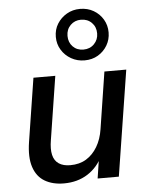

<svg xmlns="http://www.w3.org/2000/svg" viewBox="-55 -830 679 884"><g transform="rotate(-5 284.5 -388.0)"><path d="M205 9Q153 9 116.5 -12.5Q80 -34 65 -79.5Q50 -125 61 -195L107 -488H208L162 -195Q155 -154 161.5 -126.5Q168 -99 188.5 -85.5Q209 -72 241 -72Q284 -72 315 -91Q346 -110 366.5 -144.5Q387 -179 394 -225L435 -488H536L459 0H361L377 -105H387Q362 -51 315 -21Q268 9 205 9ZM349 -547Q315 -547 287 -563Q259 -579 242.5 -606Q226 -633 226 -666Q226 -700 242.5 -726.5Q259 -753 286.5 -769Q314 -785 348 -785Q383 -785 410.5 -769Q438 -753 454 -726Q470 -699 470 -666Q470 -633 454 -606Q438 -579 411 -563Q384 -547 349 -547ZM348 -597Q378 -597 397.5 -617Q417 -637 417 -666Q417 -696 397.5 -715.5Q378 -735 348 -735Q319 -735 299.5 -715.5Q280 -696 280 -666Q280 -636 299 -616.5Q318 -597 348 -597Z"/></g></svg>

Font: Nunito Sans 12pt SemiBold
Style: Italic
Weight: 600
Italic angle: -9°
Designer: Vernon Adams
Foundry: Vernon Adams
Version: Version 3.101;gftools[0.9.27]